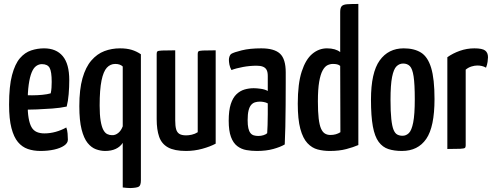

<svg xmlns="http://www.w3.org/2000/svg" viewBox="-20 -755 2505 973"><path d="M185 10Q150 10 121 0Q92 -10 71 -35Q50 -60 38 -106Q26 -152 26 -225Q26 -318 41 -374.5Q56 -431 81 -460Q106 -489 138 -499.5Q170 -510 203 -510Q265 -510 298 -470.5Q331 -431 331 -349Q331 -314 328 -278Q325 -242 318 -215Q286 -208 245 -205Q204 -202 166.5 -200.5Q129 -199 105 -199Q81 -199 81 -199L83 -273Q83 -273 100 -272.5Q117 -272 143 -272Q169 -272 194.5 -274.5Q220 -277 237 -282Q240 -295 241 -310.5Q242 -326 242 -340Q242 -392 231.5 -411Q221 -430 192 -430Q177 -430 163.5 -420.5Q150 -411 140.5 -388Q131 -365 125.5 -326Q120 -287 120 -229Q120 -186 125 -157Q130 -128 139.5 -111Q149 -94 165.5 -86.5Q182 -79 205 -79Q234 -79 262.5 -87Q291 -95 316 -109Q321 -96 322.5 -78.5Q324 -61 324 -47Q324 -30 305 -17Q286 -4 254.5 3Q223 10 185 10Z M640 198Q630 198 620.5 197Q611 196 602 195V-31Q589 -11 566.5 -0.5Q544 10 513 10Q490 10 466.5 1.5Q443 -7 424 -30.5Q405 -54 393.5 -99Q382 -144 382 -217Q382 -302 398 -358.5Q414 -415 443 -448.5Q472 -482 509 -496Q546 -510 588 -510Q622 -510 647 -502.5Q672 -495 694 -480V158Q694 184 684 190.5Q674 197 640 198ZM547 -70Q564 -69 579 -81Q594 -93 602 -115V-418Q596 -424 586.5 -427.5Q577 -431 564 -431Q539 -431 521.5 -412Q504 -393 494.5 -347Q485 -301 485 -220Q485 -173 490 -143Q495 -113 503.5 -97Q512 -81 523.5 -75.5Q535 -70 547 -70Z M923 10Q864 10 831.5 -8Q799 -26 786.5 -62Q774 -98 774 -151V-482Q774 -491 777.5 -494.5Q781 -498 801 -499Q821 -500 868 -500V-144Q868 -117 872.5 -100.5Q877 -84 889 -76.5Q901 -69 924 -69Q936 -69 952 -72.5Q968 -76 982 -85V-482Q982 -491 985.5 -494.5Q989 -498 1008 -499Q1027 -500 1073 -500V-27Q1045 -12 1005 -1Q965 10 923 10Z M1282 10Q1254 10 1228.5 5.5Q1203 1 1182.5 -14.5Q1162 -30 1150.5 -61Q1139 -92 1139 -143Q1139 -195 1149.5 -227.5Q1160 -260 1178.5 -277.5Q1197 -295 1219.5 -301.5Q1242 -308 1266 -308Q1281 -308 1302 -305Q1323 -302 1337 -294Q1337 -294 1337 -307Q1337 -320 1337 -338Q1337 -356 1337 -370Q1337 -390 1331 -401Q1325 -412 1312.5 -417Q1300 -422 1281 -422Q1246 -422 1211 -415.5Q1176 -409 1153 -400Q1145 -414 1142.5 -428Q1140 -442 1140 -452Q1140 -460 1143 -469Q1146 -478 1152 -482Q1165 -490 1205.5 -500Q1246 -510 1304 -510Q1370 -510 1399 -483Q1428 -456 1428 -388V-337Q1428 -280 1427.5 -221.5Q1427 -163 1426 -112Q1425 -61 1423 -23Q1401 -10 1365 0Q1329 10 1282 10ZM1289 -66Q1303 -66 1315.5 -70Q1328 -74 1334 -80Q1335 -95 1336 -121Q1337 -147 1337 -176.5Q1337 -206 1337 -231Q1328 -236 1317 -238Q1306 -240 1297 -240Q1284 -240 1272.5 -236.5Q1261 -233 1252.5 -223Q1244 -213 1239.5 -194.5Q1235 -176 1235 -146Q1235 -121 1238.5 -105.5Q1242 -90 1249 -81Q1256 -72 1266.5 -69Q1277 -66 1289 -66Z M1651 10Q1619 10 1590 2.5Q1561 -5 1538 -29.5Q1515 -54 1502 -102Q1489 -150 1489 -230Q1489 -331 1509 -392.5Q1529 -454 1562.5 -482Q1596 -510 1637 -510Q1659 -510 1676 -505Q1693 -500 1704 -491V-694Q1704 -715 1711.5 -723.5Q1719 -732 1739 -733.5Q1759 -735 1796 -735V-20Q1771 -9 1735 0.5Q1699 10 1651 10ZM1654 -71Q1669 -71 1681.5 -74.5Q1694 -78 1705 -85L1704 -421Q1697 -427 1688 -429Q1679 -431 1667 -431Q1653 -431 1639.5 -424.5Q1626 -418 1615 -398Q1604 -378 1597.5 -340.5Q1591 -303 1591 -241Q1591 -188 1595 -154.5Q1599 -121 1607 -103Q1615 -85 1627 -78Q1639 -71 1654 -71Z M2017 10Q1978 10 1948.5 0.5Q1919 -9 1899 -36Q1879 -63 1869.5 -114.5Q1860 -166 1860 -250Q1860 -387 1904 -448.5Q1948 -510 2026 -510Q2079 -510 2113.5 -488.5Q2148 -467 2165 -411Q2182 -355 2182 -253Q2182 -112 2140 -51Q2098 10 2017 10ZM2020 -67Q2038 -67 2052 -80.5Q2066 -94 2074 -134.5Q2082 -175 2082 -252Q2082 -329 2076 -368Q2070 -407 2057 -420Q2044 -433 2023 -433Q2004 -433 1989.5 -419Q1975 -405 1967 -365Q1959 -325 1959 -249Q1959 -189 1963 -152Q1967 -115 1974.5 -97Q1982 -79 1993.5 -73Q2005 -67 2020 -67Z M2247 0V-465Q2275 -485 2310.5 -497.5Q2346 -510 2384 -510Q2424 -510 2438.5 -499Q2453 -488 2453 -465Q2453 -457 2451 -442Q2449 -427 2443 -412Q2433 -418 2422 -420.5Q2411 -423 2399 -423Q2385 -423 2369 -418Q2353 -413 2340 -402V-18Q2340 -9 2336 -5.5Q2332 -2 2312.5 -1Q2293 0 2247 0Z"/></svg>

Font: Yanone Kaffeesatz ExtraLight Medium
Style: Regular
Weight: 500
Version: Version 2.003